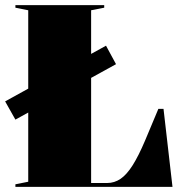

<svg xmlns="http://www.w3.org/2000/svg" viewBox="-40 -728 707 748"><path d="M20 -262 -20 -333 373 -550 412 -478ZM20 0V-10L70 -20V-688L20 -698V-708H366V-698L315 -688V-15H377Q406 -15 430 -31.5Q454 -48 477 -84.5Q500 -121 525 -180L577 -304H597L632 0Z"/></svg>

Font: Kalnia
Style: Bold
Weight: 700
Designer: Frida Medrano
Foundry: Frida Medrano
Version: Version 1.105